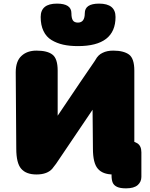

<svg xmlns="http://www.w3.org/2000/svg" viewBox="-20 -964 830 1062"><path d="M677 77.8Q721 77.8 741.5 59.8Q762 41.8 762 14.4V-121.5Q762 -157.5 739 -171.8Q716 -186.2 675 -186.2Q656 -186.2 641.5 -181.6Q627 -177.1 617 -168.9Q607 -160.7 602 -149.9Q597 -139.2 597 -126.7V5.3Q597 31.4 603.5 46.4Q610 61.4 627.5 69.6Q645 77.8 677 77.8ZM606 -684Q572 -684 548 -672Q523 -661 508 -633L505 -628L423 -508L299 -324V-573Q299 -640 270 -662Q242 -684 182 -684Q130 -684 99 -655Q67 -626 67 -564L70 -142Q70 -62 97 -31Q124 1 182 1Q243 1 271 -33L273 -36Q281 -45 290 -58L492 -357L493 -255L494 -142Q494 -62 521 -31Q548 1 606 1Q665 1 694 -33Q723 -68 723 -149V-573Q723 -640 694 -662Q664 -684 606 -684ZM411 -839Q449 -839 449 -891Q449 -944 528 -944Q619 -944 619 -870Q619 -709 411 -709Q365 -709 329.5 -717Q294 -725 265 -742.5Q236 -760 220.5 -792.5Q205 -825 205 -870Q205 -944 295 -944Q375 -944 375 -891Q375 -864 383 -851.5Q391 -839 411 -839Z"/></svg>

Font: Coiny 2.0
Style: Regular
Weight: 400
Version: Version 1.001 July 11, 2018